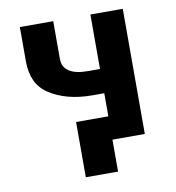

<svg xmlns="http://www.w3.org/2000/svg" viewBox="-78 -617 758 827"><g transform="rotate(-10 301.0 -203.5)"><path d="M231 -102.1H372.1V-203.1H319.8Q207.5 -203.1 131.8 -252.4L129.9 -253.9Q63.5 -298.3 63.5 -397V-546.9H209.5V-382.3Q209.5 -352.5 226.6 -336.4Q228.5 -334.5 231 -332.5Q233.4 -330.6 236.8 -328.1Q263.7 -309.1 319.8 -309.1H372.1V-547.4H513.7V0H372.1V139.6H231Z"/></g></svg>

Font: Hack
Style: Bold
Weight: 700
Monospace: yes
Designer: Christopher Simpkins
Foundry: Christopher Simpkins
Version: Version 2.017